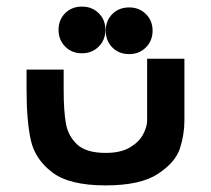

<svg xmlns="http://www.w3.org/2000/svg" viewBox="-20 -562 640 582"><path d="M60.5 -291V-351H173V-289.5Q173 -226 179.8 -187.8Q186.5 -149.5 214 -124Q241.5 -98.5 300.5 -98.5Q346.5 -98.5 374.5 -115.5Q402.5 -132.5 414.2 -155.5Q426 -178.5 426 -197V-384H539V-197Q539 -153.5 525.2 -111.5Q511.5 -69.5 458.5 -34.8Q405.5 0 300 0Q190 0 138 -39.8Q86 -79.5 73.2 -138Q60.5 -196.5 60.5 -291ZM157.5 -471.5Q157.5 -502 177.5 -522Q197.5 -542 228.5 -542Q259 -542 279.2 -522Q299.5 -502 299.5 -471.5Q299.5 -441 279.2 -420.8Q259 -400.5 228.5 -400.5Q197.5 -400.5 177.5 -420.8Q157.5 -441 157.5 -471.5ZM300.5 -469Q300.5 -499.5 320.5 -519.5Q340.5 -539.5 371.5 -539.5Q402 -539.5 422.2 -519.5Q442.5 -499.5 442.5 -469Q442.5 -438.5 422.2 -418.2Q402 -398 371.5 -398Q340.5 -398 320.5 -418.2Q300.5 -438.5 300.5 -469Z"/></svg>

Font: JuliaMono ExtraBold
Style: Regular
Weight: 800
Monospace: yes
Designer: cormullion
Foundry: corm
Version: Version 0.055; ttfautohint (v1.8.4)